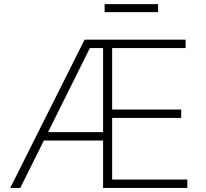

<svg xmlns="http://www.w3.org/2000/svg" viewBox="-20 -922 1009 942"><path d="M30.2 0 394.9 -727.3H890.6V-686.1H530.2V-384.6H869V-343.4H530.2V-41.2H899.1V0H485.8V-232.6H195.3L79.5 0ZM215.9 -273.8H485.8V-686.1H420.8ZM755.7 -901.6V-862.6H493.3V-901.6Z"/></svg>

Font: Inter UI Extra Light
Style: Regular
Weight: 200
Designer: Rasmus Andersson
Foundry: rsms
Version: 3.2;8d6f07862